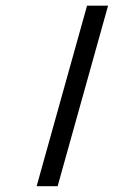

<svg xmlns="http://www.w3.org/2000/svg" viewBox="-20 -643 441 663"><path d="M106.5 0 280.6 -623.4H353.2L179 0Z"/></svg>

Font: Playfair 5pt SemiExpanded Light
Style: Italic
Weight: 300
Width: 6
Italic angle: -15.6°
Designer: Claus Eggers Sørensen
Foundry: Claus Eggers Sørensen
Version: Version 2.203